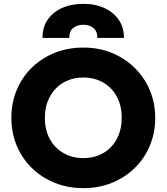

<svg xmlns="http://www.w3.org/2000/svg" viewBox="-20 -962 866 997"><path d="M412.5 15Q332 15 263.8 -12.8Q195.5 -40.5 145 -90Q94.5 -139.5 66.8 -206Q39 -272.5 39 -350Q39 -428 66.8 -494.5Q94.5 -561 145 -610.5Q195.5 -660 263.8 -687.5Q332 -715 412.5 -715Q493.5 -715 561.5 -687Q629.5 -659 680 -609Q730.5 -559 758.2 -492.8Q786 -426.5 786 -350Q786 -272.5 758.2 -206Q730.5 -139.5 680 -90Q629.5 -40.5 561.5 -12.8Q493.5 15 412.5 15ZM412.5 -141Q456 -141 492.2 -155.5Q528.5 -170 555.5 -197.5Q582.5 -225 597.2 -263.8Q612 -302.5 612 -350Q612 -414 586.2 -461Q560.5 -508 515.2 -533.8Q470 -559.5 412.5 -559.5Q369.5 -559.5 333 -544.8Q296.5 -530 269.8 -502.5Q243 -475 228 -436.5Q213 -398 213 -350Q213 -286.5 239 -239.5Q265 -192.5 310.2 -166.8Q355.5 -141 412.5 -141ZM201 -765Q200 -818.5 226.5 -858.2Q253 -898 301 -920Q349 -942 413 -942Q475.5 -942 523.5 -919.5Q571.5 -897 598 -857Q624.5 -817 623.5 -765H485Q487 -796.5 466.8 -815Q446.5 -833.5 413 -833.5Q378.5 -833.5 358.2 -815Q338 -796.5 340 -765Z"/></svg>

Font: Geologica Roman
Style: Bold
Weight: 700
Designer: Sindre Bremnes, Frode Helland
Foundry: Monokrom Skriftforlag AS
Version: Version 1.010;gftools[0.9.28]